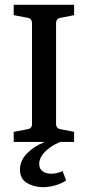

<svg xmlns="http://www.w3.org/2000/svg" viewBox="-20 -590 366 798"><path d="M157 188Q118 187 90.5 169.5Q63 152 63 115Q63 77 93 47Q123 17 162 2V-5H244Q201 9 172 36Q143 63 143 91Q143 112 157.5 122Q172 132 193 132Q217 132 240 121L255 160Q236 173 209.5 180.5Q183 188 157 188ZM288 -527 232 -516Q213 -513 213 -493V-75Q213 -56 232 -53L288 -42V0H37V-42L95 -53Q113 -56 113 -74V-493Q113 -513 95 -516L37 -527V-570H288Z"/></svg>

Font: Yrsa Medium
Style: Regular
Weight: 500
Designer: Anna Giedrys (Yrsa+Rasa design), David Brezina (Yrsa art-direction, Rasa art-direction, design)
Foundry: Rosetta Type Foundry
Version: Version 2.004